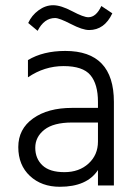

<svg xmlns="http://www.w3.org/2000/svg" viewBox="-20 -710 526 735"><path d="M191 -641Q149 -641 124 -592L88 -622Q101 -651 127.5 -670.5Q154 -690 183.5 -690Q213 -690 256.5 -667Q300 -644 318 -644Q348 -644 368 -687L410 -659Q380 -595 321 -595Q296 -595 251.5 -618Q207 -641 191 -641ZM209 5Q139 5 94.5 -36.5Q50 -78 50 -147Q50 -216 106.5 -256.5Q163 -297 256 -297H355V-320Q355 -388 326 -422.5Q297 -457 223.5 -457Q150 -457 87 -414V-480Q145 -515 230 -515Q416 -515 416 -320V0H355V-59Q313 5 209 5ZM355 -168V-241H256Q185 -241 150 -213.5Q115 -186 115 -144.5Q115 -103 142.5 -77Q170 -51 226.5 -51Q283 -51 319 -84Q355 -117 355 -168Z"/></svg>

Font: Hind Mysuru Light
Style: Regular
Weight: 300
Designer: Manushi Parikh, Hitesh Malaviya
Foundry: Indian Type Foundry
Version: Version 0.703;PS 1.0;hotconv 1.0.86;makeotf.lib2.5.63406